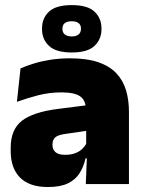

<svg xmlns="http://www.w3.org/2000/svg" viewBox="-20 -740 578 772"><path d="M325 0 330 -126 326.5 -130.5V-283.5L325 -301.5Q325 -336 302.8 -352.2Q280.5 -368.5 227 -368.5Q178.5 -368.5 133.8 -357Q89 -345.5 48 -330.5L62.5 -465Q87.5 -476 118 -485.2Q148.5 -494.5 184.5 -500Q220.5 -505.5 261 -505.5Q329.5 -505.5 375.2 -489.8Q421 -474 448 -445.2Q475 -416.5 486.8 -377Q498.5 -337.5 498.5 -290V0ZM172.5 12Q98.5 12 60.8 -25.8Q23 -63.5 23 -133V-145.5Q23 -219.5 68.2 -254.5Q113.5 -289.5 213 -302L338.5 -318L349 -217L242.5 -201.5Q213.5 -197.5 202.2 -187.8Q191 -178 191 -159V-157Q191 -139.5 202.8 -128.5Q214.5 -117.5 242 -117.5Q265 -117.5 281.8 -123.8Q298.5 -130 309.8 -140.5Q321 -151 327.5 -163.5L352.5 -103.5H324Q316.5 -70 300.2 -44Q284 -18 253.5 -3Q223 12 172.5 12ZM149 -622.5V-626Q149 -667 177 -693.2Q205 -719.5 268.5 -719.5Q332 -719.5 360 -693.2Q388 -667 388 -626V-622.5Q388 -582 360 -555.5Q332 -529 268.5 -529Q205 -529 177 -555.5Q149 -582 149 -622.5ZM231 -623.5Q231 -609.5 240.5 -601.5Q250 -593.5 268.5 -593.5Q286.5 -593.5 296 -601.5Q305.5 -609.5 305.5 -623.5V-625.5Q305.5 -639.5 296 -647Q286.5 -654.5 268.5 -654.5Q250 -654.5 240.5 -647Q231 -639.5 231 -625.5Z"/></svg>

Font: Anek Telugu ExtraBold
Style: Regular
Weight: 800
Designer: Omkar Bhoir (Telugu), Yesha Goshar (Latin)
Foundry: Ek Type
Version: Version 1.003